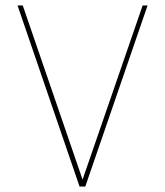

<svg xmlns="http://www.w3.org/2000/svg" viewBox="-20 -680 603 700"><path d="M270 0 44 -660H63L289 -2H273L500 -660H518L291 0Z"/></svg>

Font: Panamera Thin
Style: Regular
Weight: 100
Designer: Bastien Sozeau
Foundry: NBR — Bastien Sozeau
Version: Version 3.003;gftools[0.9.33]